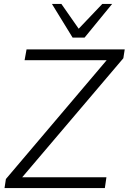

<svg xmlns="http://www.w3.org/2000/svg" viewBox="-20 -956 654 976"><path d="M3 0 10 -46 546 -678 541 -650H105L115 -705H614L607 -660L70 -28L74 -55H521L513 0ZM349 -765 244 -936H292L380 -810L500 -936H550L410 -765Z"/></svg>

Font: Mulish ExtraLight Light
Style: Italic
Weight: 300
Italic angle: -9°
Version: Version 3.603